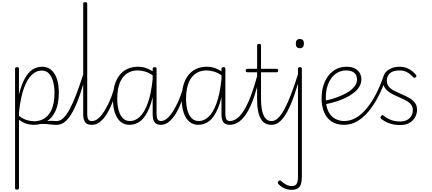

<svg xmlns="http://www.w3.org/2000/svg" viewBox="-20 -1135 3986 1772"><path d="M502 17Q473 17 452.5 14.5Q432 12 413.5 10Q395 8 372 8.5Q349 9 316 15L360 -5Q386 -14 407.5 -17Q429 -20 446.5 -20Q464 -20 478 -19Q492 -18 502 -18Q511 -18 516 -12.5Q521 -7 521 -0.5Q521 6 516 11.5Q511 17 502 17ZM136 615Q127 615 123 611.5Q119 608 119 600V-500Q119 -508 123.5 -511.5Q128 -515 138 -515Q147 -515 151 -511.5Q155 -508 155 -500V-263Q178 -356 209.5 -412Q241 -468 281 -493.5Q321 -519 369 -519Q441 -519 482 -455.5Q523 -392 523 -279Q523 -227 514 -181.5Q505 -136 486.5 -99.5Q468 -63 440 -37Q412 -11 374.5 3Q337 17 289 17Q255 17 223 6.5Q191 -4 155 -29V600Q155 608 150.5 611.5Q146 615 136 615ZM155 -65Q195 -36 230 -26Q265 -16 293 -16Q329 -16 359 -27Q389 -38 412 -59.5Q435 -81 451 -112.5Q467 -144 475 -185.5Q483 -227 483 -278Q483 -332 471 -379Q459 -426 433 -455Q407 -484 364 -484Q317 -484 275 -446Q233 -408 201.5 -323Q170 -238 155 -98Z M506 17Q497 17 492 11.5Q487 6 487 -0.5Q487 -7 492 -12.5Q497 -18 506 -18Q535 -18 564.5 -45.5Q594 -73 624 -129Q654 -185 686.5 -270.5Q719 -356 755 -471Q757 -479 763.5 -480.5Q770 -482 775.5 -478Q781 -474 778 -464Q749 -352 718.5 -263Q688 -174 655 -111.5Q622 -49 585 -16Q548 17 506 17Z M826 17Q807 17 792 12Q777 7 767.5 -5Q758 -17 753 -35.5Q748 -54 748 -81V-1100Q748 -1108 752.5 -1111.5Q757 -1115 766 -1115Q776 -1115 780.5 -1111.5Q785 -1108 785 -1100V-83Q785 -52 793.5 -35Q802 -18 826 -18Q833 -18 836.5 -12.5Q840 -7 840 -0.5Q840 6 836.5 11.5Q833 17 826 17Z M830 17Q821 17 816 11.5Q811 6 811 -0.5Q811 -7 816 -12.5Q821 -18 830 -18Q859 -18 887.5 -42.5Q916 -67 942 -108Q968 -149 990 -199Q1012 -249 1028 -301Q1031 -308 1036.5 -309Q1042 -310 1046.5 -306.5Q1051 -303 1049 -294Q1039 -247 1019 -193Q999 -139 970.5 -91Q942 -43 906.5 -13Q871 17 830 17Z M1175 17Q1127 17 1093 -11.5Q1059 -40 1040.5 -93.5Q1022 -147 1022 -223Q1022 -275 1031 -320.5Q1040 -366 1058.5 -402.5Q1077 -439 1105 -465Q1133 -491 1170.5 -505Q1208 -519 1255 -519Q1292 -519 1325 -508Q1358 -497 1395 -474V-436Q1354 -465 1317.5 -475Q1281 -485 1252 -485Q1216 -485 1186 -474Q1156 -463 1133 -441.5Q1110 -420 1094 -388.5Q1078 -357 1070 -316Q1062 -275 1062 -224Q1062 -170 1073.5 -123Q1085 -76 1111 -47Q1137 -18 1180 -18Q1227 -18 1269 -56Q1311 -94 1342.5 -179Q1374 -264 1389 -404L1409 -341Q1389 -212 1355.5 -133Q1322 -54 1277 -18.5Q1232 17 1175 17ZM1467 17Q1447 17 1432 11.5Q1417 6 1407.5 -6Q1398 -18 1393.5 -37Q1389 -56 1389 -83V-500Q1389 -508 1393.5 -511.5Q1398 -515 1408 -515Q1417 -515 1421 -511.5Q1425 -508 1425 -500V-84Q1425 -51 1434 -34.5Q1443 -18 1467 -18Q1475 -18 1478.5 -12.5Q1482 -7 1482 -0.5Q1482 6 1478.5 11.5Q1475 17 1467 17Z M1465 17Q1456 17 1451 11.5Q1446 6 1446 -0.5Q1446 -7 1451 -12.5Q1456 -18 1465 -18Q1494 -18 1522.5 -42.5Q1551 -67 1577 -108Q1603 -149 1625 -199Q1647 -249 1663 -301Q1666 -308 1671.5 -309Q1677 -310 1681.5 -306.5Q1686 -303 1684 -294Q1674 -247 1654 -193Q1634 -139 1605.5 -91Q1577 -43 1541.5 -13Q1506 17 1465 17Z M1810 17Q1762 17 1728 -11.5Q1694 -40 1675.5 -93.5Q1657 -147 1657 -223Q1657 -275 1666 -320.5Q1675 -366 1693.5 -402.5Q1712 -439 1740 -465Q1768 -491 1805.5 -505Q1843 -519 1890 -519Q1927 -519 1960 -508Q1993 -497 2030 -474V-436Q1989 -465 1952.5 -475Q1916 -485 1887 -485Q1851 -485 1821 -474Q1791 -463 1768 -441.5Q1745 -420 1729 -388.5Q1713 -357 1705 -316Q1697 -275 1697 -224Q1697 -170 1708.5 -123Q1720 -76 1746 -47Q1772 -18 1815 -18Q1862 -18 1904 -56Q1946 -94 1977.5 -179Q2009 -264 2024 -404L2044 -341Q2024 -212 1990.5 -133Q1957 -54 1912 -18.5Q1867 17 1810 17ZM2102 17Q2082 17 2067 11.5Q2052 6 2042.5 -6Q2033 -18 2028.5 -37Q2024 -56 2024 -83V-500Q2024 -508 2028.5 -511.5Q2033 -515 2043 -515Q2052 -515 2056 -511.5Q2060 -508 2060 -500V-84Q2060 -51 2069 -34.5Q2078 -18 2102 -18Q2110 -18 2113.5 -12.5Q2117 -7 2117 -0.5Q2117 6 2113.5 11.5Q2110 17 2102 17Z M2100 17Q2091 17 2086 11.5Q2081 6 2081 -0.5Q2081 -7 2086 -12.5Q2091 -18 2100 -18Q2136 -18 2169 -43.5Q2202 -69 2233.5 -120Q2265 -171 2295 -250Q2325 -329 2354 -435Q2356 -442 2362 -443.5Q2368 -445 2373 -441.5Q2378 -438 2377 -430Q2354 -326 2326 -243.5Q2298 -161 2264 -102.5Q2230 -44 2189 -13.5Q2148 17 2100 17Z M2483 17Q2450 17 2425.5 2Q2401 -13 2385 -42.5Q2369 -72 2361 -115Q2353 -158 2353 -215V-468H2263Q2255 -468 2251.5 -472Q2248 -476 2248 -483Q2248 -491 2251.5 -495.5Q2255 -500 2263 -500H2353V-715Q2353 -723 2357.5 -726.5Q2362 -730 2372 -730Q2381 -730 2385 -726.5Q2389 -723 2389 -715V-500H2532Q2540 -500 2543.5 -495.5Q2547 -491 2547 -483Q2547 -476 2543.5 -472Q2540 -468 2532 -468H2389V-221Q2389 -176 2394.5 -138.5Q2400 -101 2411.5 -74Q2423 -47 2441 -32.5Q2459 -18 2484 -18Q2493 -18 2497 -12.5Q2501 -7 2501 -0.5Q2501 6 2496.5 11.5Q2492 17 2483 17Z M2488 17Q2479 17 2474 11.5Q2469 6 2469 -0.5Q2469 -7 2474 -12.5Q2479 -18 2488 -18Q2517 -18 2546.5 -45.5Q2576 -73 2606 -129Q2636 -185 2668.5 -270.5Q2701 -356 2737 -471Q2739 -479 2745 -480.5Q2751 -482 2756 -478Q2761 -474 2758 -464Q2729 -353 2698.5 -264Q2668 -175 2635.5 -112.5Q2603 -50 2566.5 -16.5Q2530 17 2488 17Z M2671 617Q2634 617 2603.5 602.5Q2573 588 2550 564Q2544 558 2543.5 551Q2543 544 2551 536Q2558 529 2565 530.5Q2572 532 2577 537Q2596 556 2621 569Q2646 582 2672 582Q2706 582 2718 561Q2730 540 2730 495V-500Q2730 -508 2734.5 -511.5Q2739 -515 2748 -515Q2758 -515 2762 -511.5Q2766 -508 2766 -500V497Q2766 536 2757.5 563Q2749 590 2728 603.5Q2707 617 2671 617ZM2747 -690Q2728 -690 2719 -701Q2710 -712 2710 -733Q2710 -754 2719.5 -764.5Q2729 -775 2747 -775Q2766 -775 2775.5 -764.5Q2785 -754 2785 -733Q2785 -712 2775.5 -701Q2766 -690 2747 -690Z M3156 17Q3084 17 3038 -15Q2992 -47 2970 -102Q2948 -157 2948 -225Q2948 -292 2965 -346Q2982 -400 3012.5 -438.5Q3043 -477 3084.5 -498Q3126 -519 3176 -519Q3229 -519 3259.5 -501Q3290 -483 3302.5 -456.5Q3315 -430 3315 -403Q3315 -365 3295 -333Q3275 -301 3240.5 -275Q3206 -249 3163 -229Q3120 -209 3073 -195Q3026 -181 2981 -173V-206Q3016 -213 3056 -225.5Q3096 -238 3135 -255Q3174 -272 3205.5 -294Q3237 -316 3256 -343Q3275 -370 3275 -403Q3275 -441 3249.5 -463Q3224 -485 3172 -485Q3141 -485 3108 -471Q3075 -457 3048 -426Q3021 -395 3004 -346.5Q2987 -298 2987 -229Q2987 -153 3010.5 -106.5Q3034 -60 3073 -39Q3112 -18 3156 -18Q3164 -18 3168.5 -12.5Q3173 -7 3173 -0.5Q3173 6 3168.5 11.5Q3164 17 3156 17Z M3156 17Q3148 17 3144 11.5Q3140 6 3140 -0.5Q3140 -7 3144 -12.5Q3148 -18 3156 -18Q3214 -18 3265.5 -48Q3317 -78 3362.5 -132.5Q3408 -187 3447 -261.5Q3486 -336 3518 -426Q3521 -434 3528.5 -434.5Q3536 -435 3542 -431Q3548 -427 3545 -419Q3514 -328 3473.5 -248.5Q3433 -169 3384 -109.5Q3335 -50 3278 -16.5Q3221 17 3156 17Z M3674 19Q3625 19 3590 8.5Q3555 -2 3533 -15Q3511 -28 3500 -36Q3492 -43 3491.5 -50Q3491 -57 3498 -65Q3503 -72 3509.5 -72.5Q3516 -73 3524 -65Q3547 -45 3584.5 -29.5Q3622 -14 3674 -14Q3711 -14 3737 -28Q3763 -42 3776.5 -65.5Q3790 -89 3790 -118Q3790 -152 3770 -174Q3750 -196 3718.5 -212Q3687 -228 3651.5 -243Q3616 -258 3584.5 -276.5Q3553 -295 3533 -323Q3513 -351 3513 -393Q3513 -429 3532 -457.5Q3551 -486 3586 -502.5Q3621 -519 3668 -519Q3705 -519 3734 -507.5Q3763 -496 3784.5 -478.5Q3806 -461 3819 -444Q3824 -438 3823 -432Q3822 -426 3815 -421Q3810 -417 3803.5 -417.5Q3797 -418 3791 -425Q3763 -455 3734 -470Q3705 -485 3666 -485Q3609 -485 3579.5 -459.5Q3550 -434 3550 -391Q3550 -357 3570 -334Q3590 -311 3622 -295Q3654 -279 3689.5 -264Q3725 -249 3757 -231Q3789 -213 3809 -187Q3829 -161 3829 -121Q3829 -88 3812 -55.5Q3795 -23 3761 -2Q3727 19 3674 19Z"/></svg>

Font: Playwrite FR Moderne Thin
Style: Regular
Weight: 250
Version: Version 1.002